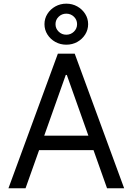

<svg xmlns="http://www.w3.org/2000/svg" viewBox="-20 -1017 716 1037"><path d="M117.9 0H25.6L292.6 -727.3H383.5L650.6 0H558.2L485.1 -206H191.1ZM218.8 -284.1H457.4L340.9 -612.2H335.2ZM338.1 -775.6Q305.8 -775.6 278.9 -790.5Q252.1 -805.4 236.2 -830.6Q220.2 -855.8 220.2 -886.4Q220.2 -916.9 236.2 -942.1Q252.1 -967.3 278.9 -982.2Q305.8 -997.2 338.1 -997.2Q370.7 -997.2 397.4 -982.2Q424 -967.3 440 -942.1Q456 -916.9 456 -886.4Q456 -855.8 440 -830.6Q424 -805.4 397.4 -790.5Q370.7 -775.6 338.1 -775.6ZM338.1 -829.5Q362.2 -829.5 379.3 -846.1Q396.3 -862.6 396.3 -886.4Q396.3 -910.2 379.3 -926.7Q362.2 -943.2 338.1 -943.2Q313.9 -943.2 296.9 -926.7Q279.8 -910.2 279.8 -886.4Q279.8 -862.6 296.9 -846.1Q313.9 -829.5 338.1 -829.5Z"/></svg>

Font: Inter Zeller
Style: Regular
Weight: 400
Designer: Rasmus Andersson; Joe Bland
Foundry: zeller
Version: Version 3.015;git-dec3a8cb1